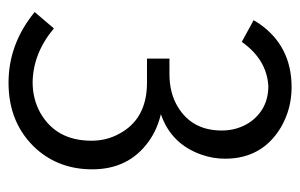

<svg xmlns="http://www.w3.org/2000/svg" viewBox="-149 -427 717 459"><g transform="rotate(90 209.5 -197.5)"><path d="M177.7 140.6Q276.4 140.6 336.9 73.2Q384.8 18.6 384.8 -59.6Q384.8 -146.5 318.4 -194.3Q290 -214.8 252.9 -223.6Q324.2 -248 349.6 -320.3Q359.4 -347.7 359.4 -377Q359.4 -465.8 284.2 -510.7Q240.2 -536.1 188.5 -536.1Q89.8 -536.1 36.1 -458Q32.2 -451.2 28.3 -445.3L80.1 -417Q122.1 -476.6 185.5 -480.5Q242.2 -480.5 273.4 -434.6Q292 -405.3 292 -369.1Q292 -298.8 236.3 -264.6Q203.1 -244.1 157.2 -244.1H120.1V-190.4H177.7Q265.6 -190.4 300.8 -122.1Q316.4 -92.8 316.4 -57.6Q316.4 26.4 250 64.5Q216.8 83 176.8 83Q107.4 82 47.9 32.2L8.8 78.1Q85 140.6 177.7 140.6Z"/></g></svg>

Font: Yaldevi Colombo
Style: Regular
Weight: 400
Designer: Sol Matas, Denzil Rajitha, Kosala Senevirathne and Pathum Egodawatta
Foundry: Mooniak
Version: Version 1.020 ; ttfautohint (v1.6)